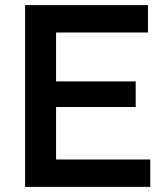

<svg xmlns="http://www.w3.org/2000/svg" viewBox="-20 -730 643 750"><path d="M567 -107V0H78V-710H558V-603H199V-412H510V-312H199V-107Z"/></svg>

Font: Rising Sun SemiBold
Style: Regular
Weight: 600
Designer: Matt McInerney, Pablo Impallari, Rodrigo Fuenzalida (Raleway font), Stephen Hutchings (Greek), Cristiano Sobral (main ch
Foundry: The Rising Sun Project Authors
Version: Version 4.327; ttfautohint (v1.8.4.7-5d5b-dirty)